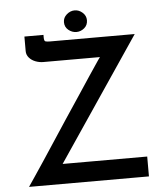

<svg xmlns="http://www.w3.org/2000/svg" viewBox="-58 -922 831 973"><g transform="rotate(-5 357.0 -435.5)"><path d="M50 0Q59 -13 80.5 -45Q102 -77 132 -122Q162 -167 196.5 -220Q231 -273 267.5 -328Q304 -383 339 -435.5Q374 -488 403.5 -533Q433 -578 454.5 -609Q476 -640 486 -653L499 -624H177Q157 -624 137.5 -631.5Q118 -639 105.5 -653.5Q93 -668 93 -687V-761H190V-748Q190 -730 197 -727.5Q204 -725 221 -725H651L221 -88L215 -101H660V0ZM299 -816Q299 -839 317.5 -855Q336 -871 358 -871Q380 -871 398 -855Q416 -839 416 -816Q416 -791 398 -776Q380 -761 358 -761Q336 -761 317.5 -776Q299 -791 299 -816Z"/></g></svg>

Font: Reem Kufi
Style: Regular
Weight: 400
Designer: Khaled Hosny
Version: Version 1.6